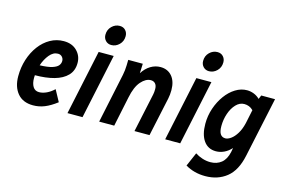

<svg xmlns="http://www.w3.org/2000/svg" viewBox="-114 -1028 2235 1492"><g transform="rotate(15 1003.5 -282.0)"><path d="M21 -179Q21 -250 41.5 -314Q62 -378 99 -427.5Q136 -477 186 -505Q236 -533 294 -533Q361 -533 400.5 -493Q440 -453 440 -396Q440 -334 402.5 -295Q365 -256 298.5 -237.5Q232 -219 144 -219Q143 -208 143 -197Q143 -153 159.5 -126.5Q176 -100 209 -100Q238 -100 269.5 -115Q301 -130 328 -156L378 -64Q327 -25 282.5 -7Q238 11 190 11Q108 11 64.5 -41Q21 -93 21 -179ZM275 -427Q237 -427 207 -390.5Q177 -354 160 -303Q225 -305 259.5 -316Q294 -327 307.5 -343.5Q321 -360 321 -381Q321 -399 308.5 -413Q296 -427 275 -427Z M592 -665Q592 -706 619.5 -733Q647 -760 683 -760Q712 -760 729.5 -741Q747 -722 747 -694Q747 -653 719.5 -626Q692 -599 656 -599Q628 -599 610 -618Q592 -637 592 -665ZM465 0 576 -522H697L586 0Z M720 0 804 -398Q812 -437 813 -477L814 -522H931L928 -445Q955 -488 992.5 -510.5Q1030 -533 1072 -533Q1130 -533 1164.5 -492.5Q1199 -452 1199 -381Q1199 -345 1192 -312L1125 0H1004L1071 -313Q1073 -322 1074 -333Q1075 -344 1075 -357Q1075 -385 1061.5 -400Q1048 -415 1025 -415Q985 -415 947 -372Q909 -329 891 -239L841 0Z M1378 -665Q1378 -706 1405.5 -733Q1433 -760 1469 -760Q1498 -760 1515.5 -741Q1533 -722 1533 -694Q1533 -653 1505.5 -626Q1478 -599 1442 -599Q1414 -599 1396 -618Q1378 -637 1378 -665ZM1251 0 1362 -522H1483L1372 0Z M1464 154 1512 43Q1538 60 1570 70.5Q1602 81 1635 81Q1687 81 1723 52Q1759 23 1772 -38L1778 -71Q1752 -42 1720 -27Q1688 -12 1655 -12Q1591 -12 1556 -61.5Q1521 -111 1521 -198Q1521 -263 1541.5 -323Q1562 -383 1596.5 -430.5Q1631 -478 1675.5 -505.5Q1720 -533 1768 -533Q1796 -533 1823 -522.5Q1850 -512 1871 -491L1884 -522H1995L1892 -40Q1866 84 1795.5 140Q1725 196 1624 196Q1535 196 1464 154ZM1646 -213Q1646 -168 1660 -148Q1674 -128 1700 -128Q1720 -128 1744.5 -145.5Q1769 -163 1790.5 -198Q1812 -233 1824 -284L1847 -394Q1831 -410 1813 -417Q1795 -424 1775 -424Q1738 -424 1708.5 -393Q1679 -362 1662.5 -313.5Q1646 -265 1646 -213Z"/></g></svg>

Font: Radio Canada Condensed SemiBold
Style: Italic
Weight: 600
Width: 3
Italic angle: -12°
Designer: Charles Daoud, Etienne Aubert Bonn, Alexandre Saumier Demers, Jacques Le Bailly
Foundry: Radio-Canada
Version: Version 2.104; ttfautohint (v1.8.4.7-5d5b);gftools[0.9.28.de